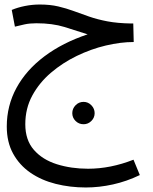

<svg xmlns="http://www.w3.org/2000/svg" viewBox="-20 -436 679 850"><path d="M360 394Q290 394 226.5 378Q163 362 114.5 328.5Q66 295 38 244Q10 193 10 124Q10 32 53 -47Q96 -126 176.5 -186.5Q257 -247 368 -284Q319 -300 265.5 -316.5Q212 -333 141 -333Q111 -333 88.5 -328Q66 -323 46 -318L32 -392Q58 -403 90.5 -409.5Q123 -416 156 -416Q202 -416 238 -407.5Q274 -399 306.5 -387Q339 -375 375 -362.5Q411 -350 455.5 -341.5Q500 -333 561 -332H570L572 -250Q514 -250 448.5 -234.5Q383 -219 320 -188.5Q257 -158 205.5 -114Q154 -70 123 -13Q92 44 92 114Q92 184 130 227.5Q168 271 231.5 291Q295 311 370 311Q469 311 571 271L599 339Q541 367 480 380.5Q419 394 360 394ZM350 114Q329 114 314.5 99.5Q300 85 300 65Q300 45 314.5 30Q329 15 350 15Q370 15 384.5 30Q399 45 399 65Q399 85 384.5 99.5Q370 114 350 114Z"/></svg>

Font: TSCustom
Style: Regular
Weight: 400
Designer: Monotype Design Team
Foundry: Monotype Imaging Inc.
Version: Version 2.004; ttfautohint (v1.8.3) -l 8 -r 50 -G 200 -x 14 